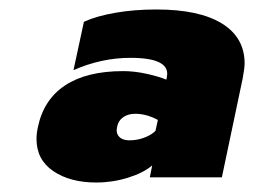

<svg xmlns="http://www.w3.org/2000/svg" viewBox="-20 -734 536 405"><path d="M57 -441Q57 -453 60 -466Q72 -524 117.5 -554Q163 -584 240 -584Q263 -584 288.5 -578.5Q314 -573 331 -566L332 -572Q340 -612 255 -612Q194 -612 135 -586L157 -688Q183 -700 223 -707Q263 -714 310 -714Q400 -714 448 -684.5Q496 -655 496 -600Q496 -591 492 -569L448 -360H296L301 -385Q282 -369 249.5 -359Q217 -349 183 -349Q128 -349 92.5 -373Q57 -397 57 -441ZM308 -458 313 -481Q289 -494 265 -494Q250 -494 239.5 -486.5Q229 -479 227 -466Q224 -454 231 -446Q238 -438 253 -438Q269 -438 284 -443.5Q299 -449 308 -458Z"/></svg>

Font: Prompt Black
Style: Italic
Weight: 900
Italic angle: -12°
Designer: Katatrad Team
Foundry: CadsonDemak
Version: Version 1.001